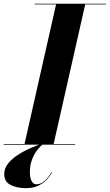

<svg xmlns="http://www.w3.org/2000/svg" viewBox="-62 -770 585 1022"><path d="M214.5 148.5Q207 162.5 190.5 182Q174 201.5 145.8 216.5Q117.5 231.5 74.5 231.5Q28.5 231.5 -5.5 214.5Q-39.5 197.5 -39.5 156Q-39.5 126 -18.8 100.2Q2 74.5 34.8 53.5Q67.5 32.5 103.5 17Q139.5 1.5 170 -8L171.5 -5.5Q156 4 138.5 25.8Q121 47.5 109 78Q97 108.5 97 145Q97 176 106.2 193.5Q115.5 211 131.5 211Q150 211 166 199.8Q182 188.5 193.8 173.5Q205.5 158.5 211.5 147ZM-42.5 -3.5H68.5L236.5 -746.5H122.5V-750H502.5V-746.5H391.5L223.5 -3.5H337.5V0H-42.5Z"/></svg>

Font: Bodoni* 48pt
Style: Bold Italic
Weight: 700
Italic angle: -13°
Version: Version 2.3